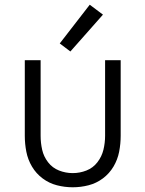

<svg xmlns="http://www.w3.org/2000/svg" viewBox="-20 -785 616 813"><path d="M288 8Q322 8 355 -0.5Q388 -9 415.5 -29.5Q443 -50 460.5 -79.5Q478 -109 484.5 -142.5Q491 -176 491 -210V-530H425V-210Q425 -180 418 -151Q411 -122 392.5 -98Q374 -74 346 -63Q318 -52 288 -52Q258 -52 230 -63Q202 -74 183.5 -98Q165 -122 158.5 -151Q152 -180 152 -210V-530H85V-210Q85 -176 91.5 -142.5Q98 -109 115.5 -79.5Q133 -50 160.5 -29.5Q188 -9 221 -0.5Q254 8 288 8ZM278 -567 416 -723 360 -765 233 -601Z"/></svg>

Font: Iosevka Sparkle Light
Style: Regular
Weight: 300
Designer: Belleve Invis
Foundry: Belleve Invis
Version: Version 4.5.0; ttfautohint (v1.8.3)